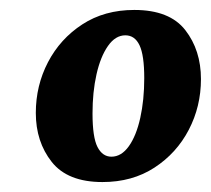

<svg xmlns="http://www.w3.org/2000/svg" viewBox="-20 -606 425 386"><path d="M186 -240Q116 -240 84 -280.5Q52 -321 52 -379Q52 -434 76.5 -481Q101 -528 145.5 -557Q190 -586 250 -586Q321 -586 352.5 -545.5Q384 -505 384 -447Q384 -392 359.5 -345Q335 -298 290.5 -269Q246 -240 186 -240ZM204 -291Q224 -291 239 -312Q254 -333 262 -369Q270 -405 270 -449Q270 -495 260.5 -515Q251 -535 232 -535Q212 -535 197 -513.5Q182 -492 174 -456.5Q166 -421 166 -378Q166 -330 176 -310.5Q186 -291 204 -291Z"/></svg>

Font: Yrsa
Style: Bold Italic
Weight: 700
Italic angle: -7.10001°
Version: Version 2.004